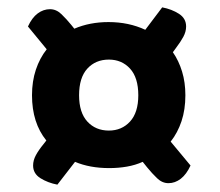

<svg xmlns="http://www.w3.org/2000/svg" viewBox="-20 -551 597 522"><path d="M484 -292Q484 -253 473.5 -221.5Q463 -190 444 -166L498 -101Q487 -77 471.5 -65Q456 -53 438 -53Q421 -53 407 -66.5Q393 -80 380 -96L368 -111Q348 -102 325 -98Q302 -94 277 -94Q224 -94 184 -111L136 -49Q110 -54 90 -66.5Q70 -79 70 -101Q70 -115 77.5 -129Q85 -143 99 -160L106 -169Q67 -217 67 -292Q67 -330 77.5 -361.5Q88 -393 107 -417L56 -479Q67 -503 82.5 -514.5Q98 -526 116 -526Q133 -526 147 -512.5Q161 -499 174 -483L182 -473Q224 -491 275 -491Q330 -491 375 -470L421 -531Q447 -526 466.5 -513.5Q486 -501 486 -479Q486 -465 478.5 -451Q471 -437 458 -420L450 -409Q466 -386 475 -356.5Q484 -327 484 -292ZM356 -292Q356 -340 333.5 -364.5Q311 -389 276 -389Q240 -389 217.5 -364.5Q195 -340 195 -292Q195 -245 217.5 -220.5Q240 -196 276 -196Q311 -196 333.5 -220.5Q356 -245 356 -292Z"/></svg>

Font: Baloo Chettan 2
Style: Bold
Weight: 700
Designer: Maithili Shingre, Unnati Kotecha and Ek Type
Foundry: Ek Type
Version: Version 1.640;hotconv 1.0.111;makeotfexe 2.5.65597; ttfautoh